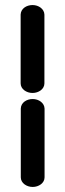

<svg xmlns="http://www.w3.org/2000/svg" viewBox="-20 -730 258 760"><path d="M62.3 -300.4C62.1 -299 62.3 -28.4 62.3 -28C62.3 -5.5 85.1 10 109.3 10C133.5 10 156.4 -5.3 156.4 -28V-300.1C155.7 -322.5 133.7 -338 109.3 -338C85.5 -338 63.1 -324.1 62.3 -300.4ZM61.7 -672.4C61.6 -671 61.7 -400.4 61.7 -400C61.7 -377.5 84.5 -362 108.8 -362C132.9 -362 155.8 -377.3 155.8 -400V-672.1C155.2 -694.5 133.2 -710 108.8 -710C85 -710 62.6 -696.1 61.7 -672.4Z"/></svg>

Font: Hi.
Style: Black
Weight: 400
Designer: Mew Too, Robert Jablonski
Foundry: Cannot Into Space Fonts
Version: Version 1.996